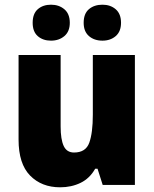

<svg xmlns="http://www.w3.org/2000/svg" viewBox="-20 -787 654 817"><path d="M554 -553V0H417L395 -69H385Q362 -28 323 -9Q284 10 236 10Q157 10 108 -40Q59 -90 59 -193V-553H238V-249Q238 -194 251 -166Q264 -138 295 -138Q345 -138 360 -180Q375 -222 375 -299V-553ZM119 -690Q119 -729 141 -748Q163 -767 197 -767Q231 -767 254 -747.5Q277 -728 277 -690Q277 -653 254 -633.5Q231 -614 197 -614Q163 -614 141 -633Q119 -652 119 -690ZM336 -690Q336 -729 358.5 -748Q381 -767 416 -767Q450 -767 472.5 -747.5Q495 -728 495 -690Q495 -653 472.5 -633.5Q450 -614 416 -614Q381 -614 358.5 -633.5Q336 -653 336 -690Z"/></svg>

Font: Noto Sans Hebrew SemiCondensed Black
Style: Regular
Weight: 900
Width: 4
Designer: Ben Nathan
Foundry: Google LLC
Version: Version 3.001; ttfautohint (v1.8.4.7-5d5b)